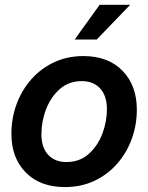

<svg xmlns="http://www.w3.org/2000/svg" viewBox="-20 -758 610 790"><path d="M247.1 11.7Q145 11.7 85.9 -48.3Q26.9 -108.4 26.9 -207.5Q26.9 -271.5 48.1 -329.1Q69.3 -386.7 108.6 -431.4Q147.9 -476.1 202.4 -501.7Q256.8 -527.3 322.8 -527.3Q425.3 -527.3 484.1 -466.8Q543 -406.2 543 -307.1Q543 -244.1 522.2 -186.8Q501.5 -129.4 462.4 -84.7Q423.3 -40 368.9 -14.2Q314.5 11.7 247.1 11.7ZM253.4 -91.3Q307.6 -91.3 344.7 -124.3Q381.8 -157.2 400.9 -207.3Q419.9 -257.3 419.9 -308.6Q419.9 -363.8 392.1 -394Q364.3 -424.3 316.4 -424.3Q263.2 -424.3 226.1 -391.6Q189 -358.9 169.7 -308.8Q150.4 -258.8 150.4 -205.6Q150.4 -151.4 178 -121.3Q205.6 -91.3 253.4 -91.3ZM287.1 -595.2 390.1 -738.3H515.6L377.9 -595.2Z"/></svg>

Font: Inter Display SemiBold
Style: Italic
Weight: 600
Italic angle: -9.39999°
Designer: Rasmus Andersson
Foundry: rsms
Version: Version 4.000;git-a52131595